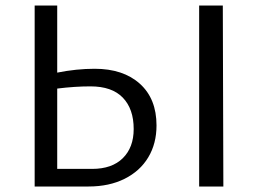

<svg xmlns="http://www.w3.org/2000/svg" viewBox="-20 -678 945 698"><path d="M549 -222Q549 -156 519 -106Q489 -56 433 -28Q377 0 302 0H106V-658H188V-414Q258 -428 324 -428Q428 -428 488.5 -373.5Q549 -319 549 -222ZM792 0H704V-658H790ZM466 -209Q466 -282 426.5 -323Q387 -364 309 -364Q252 -364 188 -356V-64H315Q387 -64 426.5 -103Q466 -142 466 -209Z"/></svg>

Font: Ysabeau SC Medium
Style: Regular
Weight: 500
Designer: Christian Thalmann (Catharsis Fonts)
Version: Version 0.003